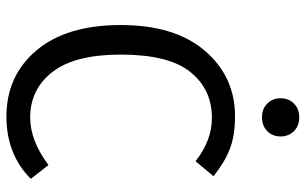

<svg xmlns="http://www.w3.org/2000/svg" viewBox="-197 -743 952 598"><g transform="rotate(90 279.0 -444.0)"><path d="M345 -900Q372 -900 388.5 -883.5Q405 -867 405 -842Q405 -817 388.5 -800.5Q372 -784 345 -784Q319 -784 302.5 -800.5Q286 -817 286 -842Q286 -867 302.5 -883.5Q319 -900 345 -900ZM342 -700Q402 -700 443.5 -684Q485 -668 529 -633L482 -577Q418 -628 347 -628Q258 -628 204 -560.5Q150 -493 150 -344Q150 -201 204 -131.5Q258 -62 346 -62Q418 -62 494 -119L537 -64Q461 12 343 12Q216 12 137 -81.5Q58 -175 58 -344Q58 -513 138.5 -606.5Q219 -700 342 -700Z"/></g></svg>

Font: FiraGO Book
Style: Regular
Weight: 350
Designer: bBox Type
Foundry: bBox Type GmbH
Version: Version 1.001;PS 001.001;hotconv 1.0.88;makeotf.lib2.5.64775